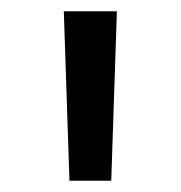

<svg xmlns="http://www.w3.org/2000/svg" viewBox="-20 -790 320 340"><path d="M103 -470 93 -770H187L177 -470Z"/></svg>

Font: M PLUS 2
Style: Regular
Weight: 400
Designer: Coji Morishita
Foundry: UNDERFOREST DESIGN
Version: Version 1.001